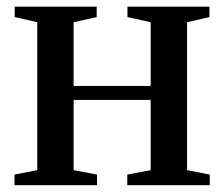

<svg xmlns="http://www.w3.org/2000/svg" viewBox="-20 -542 656 562"><path d="M22.5 0V-31L89 -44V-477L23 -492V-522.5H263V-492L195.5 -477V-290.5H421V-477L353 -492V-522.5H593V-492L527.5 -477V-44L594 -31V0H352.5V-31L421 -44V-249.5H195.5V-44L264 -31V0Z"/></svg>

Font: Merriweather 96pt Medium
Style: Regular
Weight: 500
Version: Version 2.100